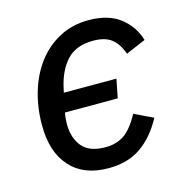

<svg xmlns="http://www.w3.org/2000/svg" viewBox="-86 -610 671 702"><g transform="rotate(-15 249.5 -259.0)"><path d="M241 12Q148 12 97 -44.5Q46 -101 46 -202Q46 -270 64 -329.5Q82 -389 116 -433.5Q150 -478 199 -504Q248 -530 309 -530Q384 -530 428.5 -495.5Q473 -461 489 -407L414 -375Q401 -413 376.5 -433Q352 -453 306 -453Q241 -453 206 -415Q171 -377 157 -311L154 -297H353L339 -226H139Q137 -215 136 -203Q135 -191 135 -183Q135 -131 162 -98Q189 -65 250 -65Q291 -65 320.5 -84.5Q350 -104 379 -157L450 -123Q415 -58 365 -23Q315 12 241 12Z"/></g></svg>

Font: IBM Plex Sans Text
Style: Italic
Weight: 450
Italic angle: -11°
Designer: Mike Abbink, Paul van der Laan, Pieter van Rosmalen
Foundry: Bold Monday
Version: Version 3.005